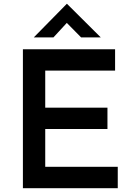

<svg xmlns="http://www.w3.org/2000/svg" viewBox="-20 -986 698 1006"><path d="M583 -728V-616H217V-422H543V-310H217V-112H597V0H100V-728ZM405 -790 330 -866 260 -790H157L330 -966H331L508 -790Z"/></svg>

Font: Josefin Sans SemiBold
Style: Regular
Weight: 600
Designer: Santiago Orozco
Foundry: Typemade
Version: Version 2.000